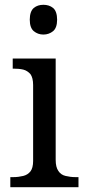

<svg xmlns="http://www.w3.org/2000/svg" viewBox="-20 -780 360 800"><path d="M307 0H23V-42H36C51 -42 64 -44 77 -47C89 -50 99 -56 107 -66C114 -75 118 -90 118 -109V-426C118 -446 114 -461 107 -471C99 -480 89 -487 77 -490C64 -493 51 -494 36 -494H33V-536H212V-114C212 -93 216 -78 223 -68C230 -57 240 -50 253 -47C266 -44 279 -42 294 -42H307V0ZM161 -636C145 -636 132 -641 121 -650C110 -659 104 -675 104 -698C104 -721 110 -738 121 -747C132 -756 145 -760 161 -760C176 -760 190 -756 201 -747C212 -738 218 -721 218 -698C218 -675 212 -659 201 -650C190 -641 176 -636 161 -636Z"/></svg>

Font: NameLogos Serif
Style: Regular
Weight: 500
Version: Version 0.1